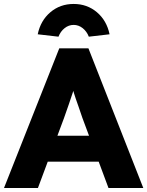

<svg xmlns="http://www.w3.org/2000/svg" viewBox="-22 -942 738 962"><path d="M275 -700H421L696 0H521.6L390.4 -352.4Q382 -379 372.6 -404.6Q355.6 -452 348.5 -475.5Q341.4 -499 331 -542.4L360.6 -542.8Q352.2 -508.6 344.5 -483.8Q336.8 -459 323.2 -420.4Q307.8 -375 298.8 -350.8L168 0H-2ZM183.8 -261.8H506L558.6 -132H130ZM347 -922.2Q414.8 -922.2 463.8 -880.5Q512.8 -838.8 527 -770.2L423 -758.2Q412.8 -784.6 392.3 -800.9Q371.8 -817.2 347 -817.2Q322.2 -817.2 301.7 -800.9Q281.2 -784.6 271 -758.2L167 -770.2Q181.2 -838.8 230.2 -880.5Q279.2 -922.2 347 -922.2Z"/></svg>

Font: Easer Grotesk Variable
Style: Regular
Weight: 400
Designer: Boardeaser, Bonnie Shaver-Troup, Thomas Jockin
Foundry: Lexend
Version: Version 1.001;Glyphs 3.1.2 (3151)